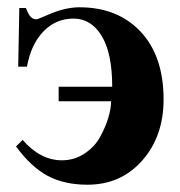

<svg xmlns="http://www.w3.org/2000/svg" viewBox="-20 -493 493 527"><path d="M141 -255H288Q288 -347 259 -394.5Q230 -442 182 -442Q133 -442 99 -406.5Q65 -371 54 -310H30L33 -471H51Q58 -453 64.5 -446.5Q71 -440 81 -440Q83 -440 113 -453Q159 -473 198 -473Q303 -473 366 -406Q429 -339 429 -220Q429 -119 370.5 -52.5Q312 14 220 14Q157 14 111.5 -10Q66 -34 24 -91L42 -109Q91 -53 150 -53Q184 -53 212 -71.5Q240 -90 255 -117.5Q270 -145 277.5 -170.5Q285 -196 285 -215H141Z"/></svg>

Font: STIX MathJax Alphabets
Style: Bold
Weight: 700
Designer: MicroPress Inc., with final additions and corrections provided by Coen Hoffman, Elsevier (retired)
Version: Version 1.1.1